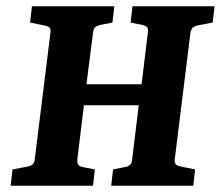

<svg xmlns="http://www.w3.org/2000/svg" viewBox="-20 -593 705 613"><path d="M14 0 20 -52 67 -61Q78 -63 84 -68Q90 -73 91 -85L141 -488Q143 -501 137.5 -505.5Q132 -510 120 -512L76 -521L82 -573H345L339 -521L303 -514Q293 -512 286 -508Q279 -504 277 -488L256 -324H432L452 -488Q454 -500 450 -505.5Q446 -511 432 -514L397 -521L403 -573H665L659 -521L612 -512Q602 -510 596 -505Q590 -500 588 -488L538 -85Q537 -72 542 -67.5Q547 -63 559 -61L603 -52L597 0H335L341 -52L376 -59Q389 -61 395 -66.5Q401 -72 402 -85L423 -257H248L227 -85Q226 -72 230.5 -66.5Q235 -61 247 -59L283 -52L277 0Z"/></svg>

Font: Yrsa
Style: Bold Italic
Weight: 700
Italic angle: -7.10001°
Version: Version 2.004